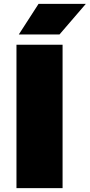

<svg xmlns="http://www.w3.org/2000/svg" viewBox="-20 -971 463 991"><path d="M65 0V-740H303V0ZM77 -793 179 -951H423L287 -793Z"/></svg>

Font: Encode Sans Expanded Black
Style: Regular
Weight: 900
Width: 7
Designer: Multiple Designers
Foundry: Impallari Type
Version: Version 2.000